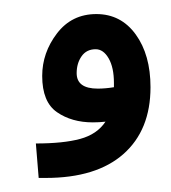

<svg xmlns="http://www.w3.org/2000/svg" viewBox="-20 -252 243 273"><path d="M35 1 31 -48Q70 -48 94 -54.5Q118 -61 130 -79Q121 -78 112 -78Q82 -78 61 -92.5Q40 -107 40 -144Q40 -177 61 -204.5Q82 -232 117 -232Q152 -232 173 -203Q194 -174 194 -128Q194 -67 155.5 -33Q117 1 45 1ZM89 -148Q89 -126 119 -126Q130 -126 142 -128V-134Q142 -156 134.5 -169Q127 -182 116 -182Q103 -182 96 -172Q89 -162 89 -148Z"/></svg>

Font: Noto Sans Arabic ExtCond
Style: Bold
Weight: 700
Width: 2
Designer: Monotype Design Team, Nadine Chahine, Nizar Qandah and Khaled Hosny
Foundry: Monotype Imaging Inc.
Version: Version 2.012; ttfautohint (v1.8.4.7-5d5b)